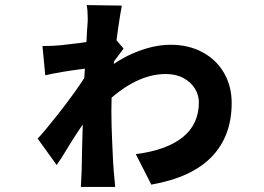

<svg xmlns="http://www.w3.org/2000/svg" viewBox="-20 -681 1040 755"><path d="M762 -279Q762 -307 746.5 -332.5Q731 -358 701.5 -374Q672 -390 632 -390Q499 -390 360 -240V-373Q424 -437 502.5 -471Q581 -505 651 -505Q722 -505 776.5 -475.5Q831 -446 861 -394Q891 -342 891 -276Q891 -146 812.5 -64.5Q734 17 575 45L514 -75Q634 -90 698 -141Q762 -192 762 -279ZM325 -608Q325 -639 321 -661L459 -659Q444 -577 431 -464Q418 -351 418 -244Q418 -192 421 -125.5Q424 -59 425 -39Q427 -19 427 -10L430 21L433 54H298Q301 -3 301 -7L303 -104Q308 -301 310 -353Q316 -434 322 -555Q324 -579 324 -585Q325 -592 325 -608ZM306 -410Q219 -399 158 -385L147 -500Q189 -500 218 -503Q379 -520 425 -538L466 -490Q427 -439 410 -413L352 -255Q320 -214 291.5 -171Q263 -128 242 -93Q222 -59 203 -32L128 -136Q153 -162 206 -229Q286 -331 321 -390L322 -403L327 -413Z"/></svg>

Font: Merged Yaku Han JP ExtraBold
Style: Regular
Weight: 800
Designer: Ryoko NISHIZUKA 西塚涼子 (kana, bopomofo & ideographs); Paul D. Hunt (Latin, Greek & Cyrillic); Sandoll Communications 산돌커뮤니
Foundry: Adobe
Version: Version 2.004